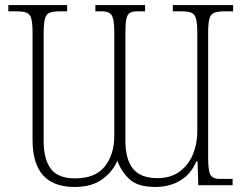

<svg xmlns="http://www.w3.org/2000/svg" viewBox="-20 -734 992 761"><path d="M275 7Q109 7 109 -179V-605Q109 -642 104 -660Q99 -678 85.5 -683.5Q72 -689 46 -689H13V-714H246V-689H217Q191 -689 177 -683.5Q163 -678 158 -659.5Q153 -641 153 -604V-175Q153 -103 181.5 -65Q210 -27 277 -27Q358 -27 395.5 -74.5Q433 -122 433 -196V-605Q433 -660 422 -674.5Q411 -689 387 -689H358V-714H555V-689H524Q506 -689 495.5 -683.5Q485 -678 481 -659.5Q477 -641 477 -604V-177Q477 -103 507 -65.5Q537 -28 604 -28Q657 -28 692 -54Q727 -80 744.5 -122Q762 -164 762 -212V-604Q762 -641 757 -659.5Q752 -678 738.5 -683.5Q725 -689 700 -689H665V-714H904V-689H869Q843 -689 829 -683.5Q815 -678 810 -659.5Q805 -641 805 -604V-109Q805 -54 815 -39.5Q825 -25 849 -25H902V0H766L763 -94H758Q737 -44 694.5 -18.5Q652 7 595 7Q527 7 494 -23Q461 -53 445 -97Q427 -54 385.5 -23.5Q344 7 275 7Z"/></svg>

Font: Noto Serif ExtraLight
Style: Regular
Weight: 200
Designer: Monotype Design Team
Foundry: Monotype Imaging Inc.
Version: Version 2.015; ttfautohint (v1.8.4.7-5d5b)